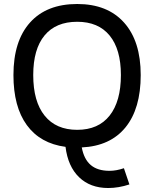

<svg xmlns="http://www.w3.org/2000/svg" viewBox="-20 -736 779 970"><path d="M606 113.8 633.8 195.8Q578.6 213.9 526.9 213.9Q436 213.9 379.6 159.4Q323.2 105 311 5.9Q183.1 -11.2 115.5 -104Q47.9 -196.8 47.9 -356.9Q47.9 -528.8 131.8 -622.3Q215.8 -715.8 370.1 -715.8Q522.9 -715.8 606.9 -621.8Q690.9 -527.8 690.9 -356.9Q690.9 -187 614 -92.5Q537.1 2 393.1 8.8Q404.3 68.8 438.7 97.9Q473.1 127 533.2 127Q567.9 127 606 113.8ZM370.1 -80.1Q477.1 -80.1 533.9 -152.1Q590.8 -224.1 590.8 -356.9Q590.8 -486.8 533.9 -556.4Q477.1 -626 370.1 -626Q262.2 -626 205.1 -556.9Q147.9 -487.8 147.9 -356.9Q147.9 -223.1 205.6 -151.6Q263.2 -80.1 370.1 -80.1Z"/></svg>

Font: Sarala
Style: Regular
Weight: 400
Designer: Andres Torresi
Foundry: Huerta Tipografica
Version: Version 1.004;PS 001.003;hotconv 1.0.70;makeotf.lib2.5.58329